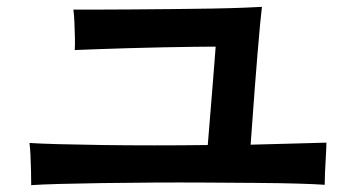

<svg xmlns="http://www.w3.org/2000/svg" viewBox="-20 -651 1040 560"><path d="M71 -111Q71 -128 70.5 -151Q70 -174 69 -196.5Q68 -219 66 -234Q97 -232 152.5 -230.5Q208 -229 279.5 -228Q351 -227 429.5 -227Q508 -227 586 -228Q588 -254 591.5 -295.5Q595 -337 598.5 -381.5Q602 -426 605 -462.5Q608 -499 609 -515Q588 -515 547.5 -514.5Q507 -514 456 -513Q405 -512 354.5 -510.5Q304 -509 262 -507.5Q220 -506 198 -505Q199 -518 198.5 -541Q198 -564 197 -587Q196 -610 194 -623Q218 -623 263 -623Q308 -623 365 -623.5Q422 -624 482.5 -624.5Q543 -625 597 -626Q651 -627 690 -628.5Q729 -630 744 -631Q742 -616 738.5 -579Q735 -542 731 -493Q727 -444 723 -392.5Q719 -341 716 -297.5Q713 -254 711 -229Q785 -231 843 -232.5Q901 -234 932 -235Q932 -221 930.5 -197Q929 -173 928 -149Q927 -125 927 -112Q901 -114 849 -115.5Q797 -117 728 -117.5Q659 -118 581 -118.5Q503 -119 425 -118.5Q347 -118 277 -117Q207 -116 153 -114.5Q99 -113 71 -111Z"/></svg>

Font: Zen Kaku Gothic Antique
Style: Bold
Weight: 700
Designer: Yoshimichi Ohira
Foundry: Positype
Version: Version 1.001